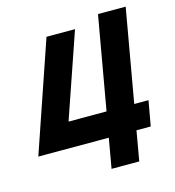

<svg xmlns="http://www.w3.org/2000/svg" viewBox="-104 -782 794 870"><g transform="rotate(-15 293.0 -346.5)"><path d="M6.3 -139.6 182.6 -654.3H316.4L179.7 -257.3H357.9L434.6 -693.4H564.5L487.8 -257.3H554.7L533.7 -139.6H466.8L442.4 0H312.5L336.9 -139.6Z"/></g></svg>

Font: Cascadia Code PL
Style: Bold Italic
Weight: 700
Italic angle: -10°
Monospace: yes
Designer: Aaron Bell
Foundry: Saja Typeworks
Version: Version 2404.023; ttfautohint (v1.8.4)